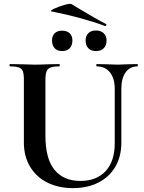

<svg xmlns="http://www.w3.org/2000/svg" viewBox="-20 -955 743 989"><path d="M478 -613Q476 -613 476 -619Q476 -625 478 -625L526 -624Q564 -622 587 -622Q606 -622 642 -624L688 -625Q690 -625 690 -619Q690 -613 688 -613Q649 -613 627 -582Q605 -551 605 -497V-219Q605 -149 574 -96Q543 -43 486.5 -14.5Q430 14 356 14Q282 14 225 -14Q168 -42 135.5 -95.5Q103 -149 103 -221V-544Q103 -574 97.5 -588Q92 -602 77.5 -607.5Q63 -613 32 -613Q29 -613 29 -619Q29 -625 32 -625L85 -624Q131 -622 158 -622Q188 -622 234 -624L285 -625Q288 -625 288 -619Q288 -613 285 -613Q254 -613 239.5 -607Q225 -601 219.5 -586.5Q214 -572 214 -542V-256Q214 -137 261 -80Q308 -23 394 -23Q477 -23 524 -73.5Q571 -124 571 -218V-497Q571 -551 546.5 -582Q522 -613 478 -613ZM246 -896Q234 -898 257.5 -909.5Q281 -921 311.5 -929.5Q342 -938 348 -934L393 -907Q470 -860 525 -832Q528 -831 528 -828Q528 -825 526 -822.5Q524 -820 521 -821Q403 -865 246 -896ZM248 -747Q248 -770 261.5 -783.5Q275 -797 300 -797Q325 -797 339 -783.5Q353 -770 353 -747Q353 -721 339 -706.5Q325 -692 300 -692Q275 -692 261.5 -706.5Q248 -721 248 -747ZM421 -747Q421 -770 435 -784Q449 -798 474 -798Q499 -798 514 -784Q529 -770 529 -747Q529 -721 514.5 -706.5Q500 -692 474 -692Q449 -692 435 -706.5Q421 -721 421 -747Z"/></svg>

Font: Cormorant Garamond
Style: Bold
Weight: 700
Designer: Christian Thalmann (Catharsis Fonts)
Foundry: Catharsis Fonts
Version: Version 4.000